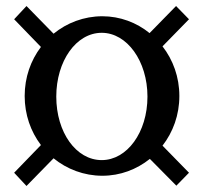

<svg xmlns="http://www.w3.org/2000/svg" viewBox="-20 -707 675 638"><path d="M320 -123C380 -123 434 -144 478 -179L566 -90L608 -133L520 -223C555 -268 576 -325 576 -388C576 -451 555 -508 520 -553L608 -643L565 -687L477 -597C434 -632 379 -653 320 -653C259 -653 202 -631 158 -595L68 -687L27 -643L116 -551C82 -506 62 -450 62 -388C62 -326 82 -270 116 -225L27 -133L68 -89L158 -181C202 -145 259 -123 320 -123ZM167 -386C167 -504 233 -598 318 -598C402 -598 470 -504 470 -386C470 -267 402 -175 318 -175C233 -175 167 -267 167 -386Z"/></svg>

Font: TPK Tissa Web Medium
Style: Regular
Weight: 500
Designer: Jacques Le Bailly, Suppakit Chalermlarp | Katatrad Co.,Ltd.
Foundry: Jacques Le Bailly, Cadson Demak Co.,Ltd.
Version: Version 5.000;Glyphs 3.1.2 (3151)